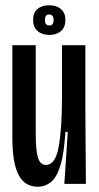

<svg xmlns="http://www.w3.org/2000/svg" viewBox="-20 -700 377 731"><path d="M124 11Q74 11 50.5 -34.5Q27 -80 27 -176V-528H116V-190Q116 -128 124.5 -100Q133 -72 155 -72Q191 -72 203.5 -141.5Q216 -211 216 -330V-528H305V-281L307 0H225L238 -198H229Q224 -114 209.5 -68.5Q195 -23 173 -6Q151 11 124 11ZM168 -567Q140 -567 123 -582Q106 -597 106 -624Q106 -652 123 -666Q140 -680 167 -680Q195 -680 212 -665.5Q229 -651 229 -624Q229 -596 212 -581.5Q195 -567 168 -567ZM168 -603Q184 -603 184 -623Q184 -645 167 -645Q151 -645 151 -624Q151 -603 168 -603Z"/></svg>

Font: Bricolage Grotesque 96pt Condensed
Style: Regular
Weight: 400
Width: 3
Designer: Mathieu Triay
Foundry: Atelier Triay
Version: Version 1.001; ttfautohint (v1.8.4.7-5d5b);gftools[0.9.33.de